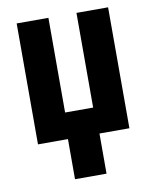

<svg xmlns="http://www.w3.org/2000/svg" viewBox="-80 -589 661 826"><g transform="rotate(-10 250.0 -176.0)"><path d="M188.5 -528.3V-114.7H311V-528.3H449.2V0H318.4V175.3H180.7V0H49.8V-528.3Z"/></g></svg>

Font: MAUL Condensed Bold
Style: Condensed Bold
Weight: 700
Designer: MAUL
Version: Version 1.0; 2020; ttfautohint (v1.8.3)